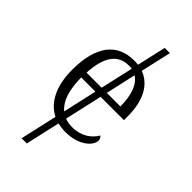

<svg xmlns="http://www.w3.org/2000/svg" viewBox="-279 -789 1071 1071"><g transform="rotate(45 257.0 -253.5)"><path d="M130 207H171L217 3C236 7 256 10 277 10C388 10 443 -50 443 -87C443 -101 437 -110 429 -114C405 -72 358 -36 286 -36C264 -36 245 -39 228 -46L278 -268H462V-299C462 -424 416 -504 338 -533L379 -714H338L299 -542C289 -543 279 -544 268 -544C134 -544 59 -451 59 -263C59 -136 103 -49 179 -11ZM127 -308C134 -431 175 -503 266 -503C275 -503 283 -503 290 -501L246 -308ZM394 -308H287L327 -487C373 -458 394 -393 394 -308ZM125 -268H237L192 -67C149 -102 126 -168 125 -268Z"/></g></svg>

Font: Noto Serif Light
Style: Regular
Weight: 300
Designer: Monotype Design Team
Foundry: Monotype Imaging Inc.
Version: Version 2.013